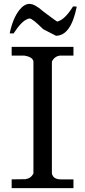

<svg xmlns="http://www.w3.org/2000/svg" viewBox="-20 -968 438 988"><path d="M375 -934Q345 -784 268 -784L202 -818Q147 -873 132 -873Q131 -873 124 -871Q91 -860 50 -796H30Q45 -872 80 -917Q105 -948 132 -948Q159 -948 204 -908Q273 -856 275 -857L281 -859Q316 -871 356 -935ZM247 -75Q254 -45 293 -45H358V0H40V-45L111 -46Q139 -50 152 -75V-652Q148 -675 105 -682H40V-727H358V-682H288Q261 -678 247 -652Z"/></svg>

Font: Sawarabi Mincho
Style: Regular
Weight: 400
Version: Version 1.00